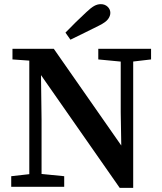

<svg xmlns="http://www.w3.org/2000/svg" viewBox="-20 -899 780 924"><path d="M34 0V-51L140 -63H168L289 -51V0ZM121 0V-639H176L180 -324V0ZM453 -613V-664H707V-613L605 -601H578ZM556 5 170 -548H161L125 -607L40 -613V-664H239L576 -181L564 -176L561 -359V-664H621V5ZM295 -742Q320 -768 345.5 -793Q371 -818 396 -841Q418 -862 433.5 -870.5Q449 -879 465 -879Q485 -879 498 -866.5Q511 -854 511 -837Q511 -822 500 -807Q489 -792 457 -776Q423 -759 388.5 -742Q354 -725 319 -708Z"/></svg>

Font: Source Serif 4 18pt SemiBold
Style: Regular
Weight: 600
Designer: Frank Grießhammer
Foundry: Adobe Systems Incorporated
Version: Version 4.004;hotconv 1.0.116;makeotfexe 2.5.65601